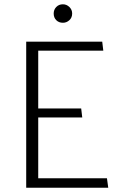

<svg xmlns="http://www.w3.org/2000/svg" viewBox="-20 -874 559 894"><path d="M316 -811Q316 -792 303 -780Q290 -768 273 -768Q254 -768 242 -780Q230 -792 230 -811Q230 -829 242 -841.5Q254 -854 273 -854Q290 -854 303 -841.5Q316 -829 316 -811ZM102 0V-680H456L461 -638H158V-369H358L363 -327H158V-44H478L484 0Z"/></svg>

Font: Palanquin ExtraLight
Style: Regular
Weight: 275
Designer: Pria Ravichandran
Version: Version 1.001